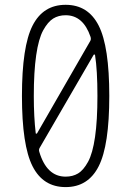

<svg xmlns="http://www.w3.org/2000/svg" viewBox="-20 -760 540 790"><path d="M250 -697.3Q220.7 -697.3 198.7 -683.6Q176.8 -669.9 157.7 -635.3Q138.7 -600.6 128.9 -532.7Q119.1 -464.8 119.1 -365.2Q119.1 -278.3 127 -211.9Q127 -210 129.4 -210Q131.8 -210 132.8 -211.9L351.6 -591.8Q355.5 -598.6 352.5 -608.4Q322.3 -697.3 250 -697.3ZM250 -33.2Q279.3 -33.2 301.3 -46.4Q323.2 -59.6 342.3 -94.2Q361.3 -128.9 371.1 -196.8Q380.9 -264.6 380.9 -365.2Q380.9 -470.7 371.1 -533.2Q371.1 -535.2 368.7 -535.6Q366.2 -536.1 365.2 -534.2L143.6 -152.3Q138.7 -144.5 141.6 -135.7Q171.9 -33.2 250 -33.2ZM386.2 -76.2Q342.8 9.8 250 9.8Q157.2 9.8 113.8 -76.2Q70.3 -162.1 70.3 -365.2Q70.3 -568.4 113.8 -654.3Q157.2 -740.2 250 -740.2Q342.8 -740.2 386.2 -654.3Q429.7 -568.4 429.7 -365.2Q429.7 -162.1 386.2 -76.2Z"/></svg>

Font: Rounded Mgen+ 1mn light
Style: Regular
Weight: 200
Designer: [Source Han Sans]
Ryoko NISHIZUKA  (kana & ideographs); Paul D. Hunt (Latin, Greek & Cyrillic); Wenlong ZHANG  (bopomofo
Version: Version 1.059.20150602